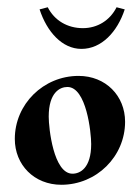

<svg xmlns="http://www.w3.org/2000/svg" viewBox="-20 -509 369 534"><path d="M210.4 -430.7C168 -430.7 131.6 -451.7 112.8 -488.8L90.1 -482.9C110.4 -420.9 152.6 -373 206.5 -373C262.5 -373 306.4 -420.4 326.9 -482.9L304.2 -488.8C285.9 -452.4 251.2 -430.7 210.4 -430.7ZM115.5 -184.6C115.5 -252 146.7 -267.1 167.5 -267.1C220.5 -267.1 233.6 -140.1 233.6 -108.4C233.6 -41 202.4 -25.9 181.6 -25.9C128.7 -25.9 115.5 -152.8 115.5 -184.6ZM21.2 -122.6C21.2 -50.3 75.2 4.9 150.6 4.9C248.5 4.9 327.9 -73.7 327.9 -170.4C327.9 -242.7 273.9 -297.9 198.5 -297.9C100.6 -297.9 21.2 -219.2 21.2 -122.6Z"/></svg>

Font: RisaltypS01
Style: Medium
Weight: 500
Italic angle: -9°
Designer: gluk
Foundry: gluk
Version: Version 0.24